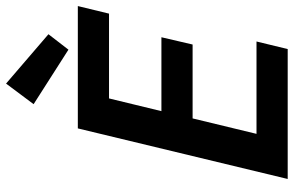

<svg xmlns="http://www.w3.org/2000/svg" viewBox="-188 -782 970 634"><g transform="rotate(-90 297.0 -465.0)"><path d="M23 0 190 -693H594L569 -590H289L247 -417H491L467 -314H223L172 -103H477L452 0ZM450 -724 270 -839 338 -930 501 -790Z"/></g></svg>

Font: Ubuntu Sans Mono SemiBold
Style: Italic
Weight: 600
Italic angle: -13.5°
Monospace: yes
Designer: Dalton Maag Ltd
Foundry: Dalton Maag Ltd
Version: Version 1.006